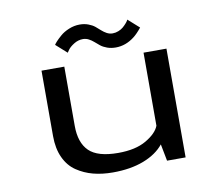

<svg xmlns="http://www.w3.org/2000/svg" viewBox="-76 -769 1003 871"><g transform="rotate(-10 425.0 -333.5)"><path d="M487.5 -546Q466 -546 448 -552.5Q430 -559 418.2 -568.5Q406.5 -578 396 -587.2Q385.5 -596.5 373 -603Q360.5 -609.5 347 -609.5Q324.5 -609.5 305 -597.2Q285.5 -585 277 -573L268.5 -560.5L218 -605.5Q220.5 -610 229.2 -619.8Q238 -629.5 253.8 -643.2Q269.5 -657 293.8 -667Q318 -677 343.5 -677Q365 -677 383 -670.2Q401 -663.5 412.8 -653.8Q424.5 -644 435 -634.5Q445.5 -625 458 -618.2Q470.5 -611.5 484.5 -611.5Q498.5 -611.5 511.5 -616.8Q524.5 -622 533 -629.2Q541.5 -636.5 548 -643.8Q554.5 -651 557.5 -656L560.5 -661.5L611.5 -616Q590.5 -590 573.5 -577Q533.5 -546 487.5 -546ZM376.5 10Q327 10 286 -0.8Q245 -11.5 210.5 -34.8Q176 -58 156.5 -100Q137 -142 137 -199.5V-501H242V-228Q242 -150.5 281.5 -111.8Q321 -73 415.5 -73Q495.5 -73 544.8 -101.8Q594 -130.5 607 -164.5V-501H712.5V0H627L612 -77.5Q579 -36.5 518.5 -13.2Q458 10 376.5 10Z"/></g></svg>

Font: League Mono Wide
Style: Regular
Weight: 400
Width: 8
Designer: Tyler Finck
Foundry: The League of Moveable Type / Tyler Finck
Version: Version 2.210